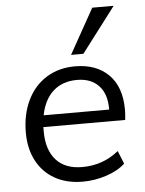

<svg xmlns="http://www.w3.org/2000/svg" viewBox="-55 -816 653 867"><g transform="rotate(-5 272.0 -382.5)"><path d="M129 -254V-234Q129 -151 170 -105Q211 -59 289 -59Q383 -59 454 -117L478 -58Q446 -28 393 -10.5Q340 7 286 7Q213 7 159.5 -23Q106 -53 77 -108Q48 -163 48 -236Q48 -318 78.5 -381.5Q109 -445 165 -480Q221 -515 295 -515Q391 -515 447 -459.5Q503 -404 503 -300Q503 -278 500 -254ZM135 -307H432Q433 -377 397.5 -415Q362 -453 299 -453Q233 -453 191 -415.5Q149 -378 135 -307ZM282 -568 396 -772H493L338 -568Z"/></g></svg>

Font: Muli
Style: Italic
Weight: 400
Italic angle: -4.541°
Designer: Vernon Adams
Foundry: Vernon Adams
Version: Version 2.001